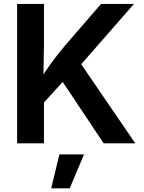

<svg xmlns="http://www.w3.org/2000/svg" viewBox="-20 -748 751 1002"><path d="M171.9 -171.9V-301.3Q194.3 -340.8 216.6 -374.5Q238.8 -408.2 264.6 -441.9Q290.5 -475.6 322.8 -514.2L507.3 -727.5H679.2L371.6 -376L360.8 -379.4ZM69.3 0V-727.5H209.5V-520.5L206.5 -339.8L209.5 -271.5V0ZM521 0 297.4 -335 385.3 -439.9 686 0ZM247.1 234.9 290 57.6H418.5L343.8 234.9Z"/></svg>

Font: Inter
Style: 650
Weight: 650
Designer: Rasmus Andersson
Foundry: rsms
Version: Version 4.001;git-66647c0bb